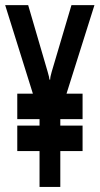

<svg xmlns="http://www.w3.org/2000/svg" viewBox="-36 -738 393 758"><path d="M290 -242.2V-141.6H202.1V0H120.1V-141.6H32.2V-242.2H120.1V-267.6H32.2V-368.2H93.8L-15.6 -717.8H75.2L152.3 -454.1Q159.2 -430.7 159.2 -423.8H162.1Q162.1 -434.6 168 -454.1L246.1 -717.8H336.9L226.6 -368.2H290V-267.6H202.1V-242.2Z"/></svg>

Font: Vancouver Drive
Style: Bold
Weight: 700
Designer: Valery Zaveryaev
Foundry: Cyreal (www.cyreal.org)
Version: Version 1.01